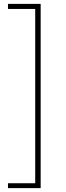

<svg xmlns="http://www.w3.org/2000/svg" viewBox="-20 -800 339 987"><path d="M21 167H189V-780H21V-754H161V142H21Z"/></svg>

Font: Genne Gothic ExtraLight
Style: Regular
Weight: 250
Designer: Ryoko NISHIZUKA (kana & ideographs); Paul D. Hunt (Latin, Greek & Cyrillic); Wenlong ZHANG (bopomofo); Sandoll Communica
Foundry: Adobe Systems Incorporated
Version: Version 1.004;PS 1.004;hotconv 16.6.51;makeotf.lib2.5.65220